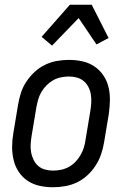

<svg xmlns="http://www.w3.org/2000/svg" viewBox="-20 -780 540 808"><path d="M203 8Q174 8 146.5 2Q119 -4 96.5 -19Q74 -34 59 -56.5Q44 -79 37.5 -106Q31 -133 31 -161.5Q31 -190 36 -219L56 -339Q60 -364 68 -389Q76 -414 91 -436.5Q106 -459 126 -477.5Q146 -496 170 -507.5Q194 -519 219.5 -523.5Q245 -528 270 -528Q299 -528 326.5 -522Q354 -516 376.5 -501Q399 -486 414.5 -463.5Q430 -441 436.5 -414Q443 -387 442.5 -358.5Q442 -330 438 -301L418 -181Q414 -156 405.5 -131Q397 -106 382.5 -83.5Q368 -61 348 -42.5Q328 -24 304 -12.5Q280 -1 254 3.5Q228 8 203 8ZM204 -62Q220 -62 237 -65.5Q254 -69 269.5 -77.5Q285 -86 297.5 -99Q310 -112 319 -127.5Q328 -143 333 -159.5Q338 -176 340 -192L360 -312Q363 -330 364 -347.5Q365 -365 362.5 -381.5Q360 -398 352.5 -413Q345 -428 332.5 -438.5Q320 -449 304 -453.5Q288 -458 270 -458Q254 -458 236.5 -454.5Q219 -451 204 -442.5Q189 -434 176 -421Q163 -408 154 -392.5Q145 -377 140.5 -360.5Q136 -344 133 -328L113 -208Q110 -190 109 -172.5Q108 -155 111 -138.5Q114 -122 121.5 -107Q129 -92 141 -81.5Q153 -71 169.5 -66.5Q186 -62 204 -62ZM199 -588 155 -625 274 -760H366L437 -620L386 -593L311 -704Z"/></svg>

Font: Iosevka Oblique
Style: Regular
Weight: 400
Italic angle: -9°
Monospace: yes
Designer: Belleve Invis
Foundry: Belleve Invis
Version: Version 32.5.0; ttfautohint (v1.8.4)